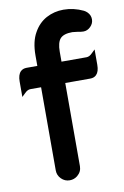

<svg xmlns="http://www.w3.org/2000/svg" viewBox="-85 -782 548 848"><g transform="rotate(-10 189.0 -358.5)"><path d="M104.5 -39.1V-412.1H56.6Q43.5 -412.1 30.8 -398.9L15.6 -384.3V-453.1Q15.6 -483.9 29.3 -497.6Q39.6 -507.8 56.6 -507.8H104.5V-554.7Q104.5 -616.7 127 -655.8Q147.9 -693.8 183.6 -713.4Q219.2 -732.4 260.7 -732.4Q306.6 -732.4 349.6 -711.9Q357.4 -708 364.3 -701.2Q371.1 -694.3 374.5 -686.3Q377.9 -678.2 377.9 -668.9Q377.9 -650.4 363.8 -636.2Q349.6 -622.1 332 -622.1Q320.3 -622.1 308.1 -625L282.7 -627.9Q244.1 -627.9 228.5 -611.1Q212.9 -594.2 212.9 -551.8V-507.8H325.2Q338.4 -507.8 351.1 -521L366.2 -535.6V-466.8Q366.2 -436 352.5 -422.4Q342.3 -412.1 325.2 -412.1H212.9V-39.1Q212.9 -14.2 192.9 2.4Q177.7 14.6 158.2 14.6Q136.2 14.6 120.4 -1.2Q104.5 -17.1 104.5 -39.1Z"/></g></svg>

Font: YuPearl-SemiBold
Style: SemiBold
Weight: 600
Designer: Max Yao
Foundry: Max-Everyday
Version: Version 1.011; ttfautohint (v1.8.3)